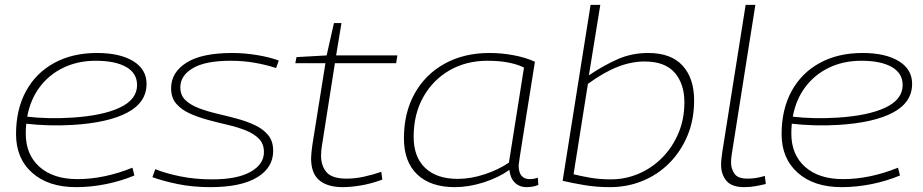

<svg xmlns="http://www.w3.org/2000/svg" viewBox="-20 -760 3798 790"><path d="M533 -38Q478 -15 416 -2.5Q354 10 293 10Q179 10 112.5 -49Q46 -108 46 -208Q46 -310 87 -385Q128 -460 203 -501Q278 -542 379 -542Q473 -542 528 -508.5Q583 -475 583 -415Q583 -339 504.5 -297Q426 -255 279 -246Q230 -243 180 -244.5Q130 -246 88 -251Q86 -231 86 -210Q86 -124 142.5 -73.5Q199 -23 299 -23Q408 -23 525 -70ZM374 -510Q301 -510 242 -482Q183 -454 144 -402.5Q105 -351 92 -280Q133 -275 180.5 -274Q228 -273 276 -276Q403 -284 473.5 -317.5Q544 -351 544 -410Q544 -459 499 -484.5Q454 -510 374 -510Z M607 -31 619 -64Q660 -47 721 -34.5Q782 -22 853 -22Q956 -22 1011 -53Q1066 -84 1066 -134Q1066 -168 1045.5 -189Q1025 -210 991 -223.5Q957 -237 916 -246.5Q875 -256 834.5 -267Q794 -278 760 -293.5Q726 -309 705 -333.5Q684 -358 684 -397Q684 -462 747 -502Q810 -542 936 -542Q985 -542 1037 -533.5Q1089 -525 1127 -511L1116 -480Q1077 -493 1029.5 -501.5Q982 -510 929 -510Q825 -510 773.5 -479.5Q722 -449 722 -401Q722 -368 743 -348Q764 -328 798 -315Q832 -302 872.5 -292.5Q913 -283 954 -272Q995 -261 1029 -245Q1063 -229 1083.5 -204Q1104 -179 1104 -139Q1104 -70 1037.5 -30Q971 10 846 10Q773 10 712 -2.5Q651 -15 607 -31Z M1549 -53 1553 -21Q1507 -4 1465 3Q1423 10 1390 10Q1328 10 1294 -18Q1260 -46 1260 -109Q1260 -118 1261.5 -132.5Q1263 -147 1265 -162L1319 -500H1195L1200 -525L1324 -532L1354 -665H1385L1363 -532H1615L1610 -500H1358L1305 -163Q1301 -140 1301 -120Q1301 -77 1324 -51Q1347 -25 1406 -25Q1441 -25 1477.5 -33Q1514 -41 1549 -53Z M2147 10Q2117 10 2098 -9Q2079 -28 2076 -61Q2031 -29 1970 -9.5Q1909 10 1851 10Q1752 10 1697 -42Q1642 -94 1642 -191Q1642 -296 1686 -375Q1730 -454 1809.5 -498Q1889 -542 1994 -542Q2045 -542 2094.5 -532.5Q2144 -523 2181 -506Q2150 -312 2132 -199Q2114 -86 2114 -80Q2114 -23 2160 -23Q2177 -23 2193 -29L2195 1Q2173 10 2147 10ZM2074 -91 2136 -482Q2079 -510 1986 -510Q1898 -510 1829.5 -470.5Q1761 -431 1721.5 -360.5Q1682 -290 1682 -197Q1682 -114 1729.5 -69Q1777 -24 1863 -24Q1916 -24 1973 -42.5Q2030 -61 2074 -91Z M2450 -740 2403 -450Q2462 -490 2520.5 -516Q2579 -542 2647 -542Q2741 -542 2788.5 -490Q2836 -438 2836 -347Q2836 -267 2808.5 -201.5Q2781 -136 2733.5 -88.5Q2686 -41 2623.5 -15.5Q2561 10 2490 10Q2435 10 2386.5 2Q2338 -6 2295 -16L2410 -740ZM2632 -507Q2578 -507 2521.5 -485Q2465 -463 2399 -415L2340 -43Q2367 -36 2407 -29Q2447 -22 2493 -22Q2554 -22 2608.5 -45.5Q2663 -69 2705 -111.5Q2747 -154 2771.5 -212Q2796 -270 2796 -339Q2796 -415 2756 -461Q2716 -507 2632 -507Z M3048 -740H3088L2994 -145Q2992 -134 2990 -120Q2988 -106 2988 -90Q2988 -67 3001.5 -46Q3015 -25 3056 -25Q3075 -25 3092 -28Q3109 -31 3127 -36L3131 -3Q3111 2 3088.5 6Q3066 10 3042 10Q2991 10 2969 -16Q2947 -42 2947 -82Q2947 -96 2949 -111Q2951 -126 2952 -135Z M3683 -38Q3628 -15 3566 -2.5Q3504 10 3443 10Q3329 10 3262.5 -49Q3196 -108 3196 -208Q3196 -310 3237 -385Q3278 -460 3353 -501Q3428 -542 3529 -542Q3623 -542 3678 -508.5Q3733 -475 3733 -415Q3733 -339 3654.5 -297Q3576 -255 3429 -246Q3380 -243 3330 -244.5Q3280 -246 3238 -251Q3236 -231 3236 -210Q3236 -124 3292.5 -73.5Q3349 -23 3449 -23Q3558 -23 3675 -70ZM3524 -510Q3451 -510 3392 -482Q3333 -454 3294 -402.5Q3255 -351 3242 -280Q3283 -275 3330.5 -274Q3378 -273 3426 -276Q3553 -284 3623.5 -317.5Q3694 -351 3694 -410Q3694 -459 3649 -484.5Q3604 -510 3524 -510Z"/></svg>

Font: Georama Extended ExtraLight
Style: Italic
Weight: 200
Width: 7
Italic angle: -9°
Designer: Jean-Baptiste Levee
Foundry: Production Type
Version: Version 1.000